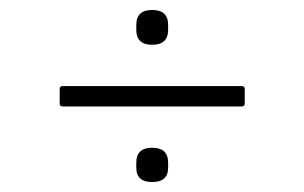

<svg xmlns="http://www.w3.org/2000/svg" viewBox="-20 -494 612 386"><path d="M286 -404Q254 -404 254 -434V-444Q254 -474 286 -474Q318 -474 318 -444V-434Q318 -404 286 -404ZM106 -280Q100 -280 100 -286V-315Q100 -321 106 -321H466Q472 -321 472 -315V-286Q472 -280 466 -280ZM286 -128Q254 -128 254 -157V-167Q254 -197 286 -197Q318 -197 318 -167V-157Q318 -128 286 -128Z"/></svg>

Font: Sofia Sans Semi Condensed Light
Style: Regular
Weight: 300
Designer: Botio Nikoltchev, Ani Petrova
Foundry: lettersoup
Version: Version 4.100; ttfautohint (v1.8.4.7-5d5b)